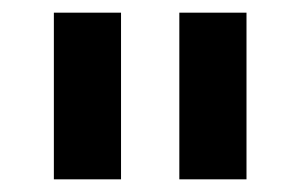

<svg xmlns="http://www.w3.org/2000/svg" viewBox="-20 -760 473 303"><path d="M65 -477V-740H171V-477ZM263 -477V-740H369V-477Z"/></svg>

Font: Oxanium ExtraLight SemiBold
Style: Regular
Weight: 600
Version: Version 2.000